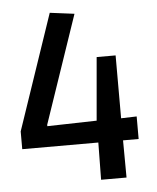

<svg xmlns="http://www.w3.org/2000/svg" viewBox="-52 -753 652 797"><g transform="rotate(-5 274.5 -354.5)"><path d="M337 0 339 -155H22V-229L185 -709L287 -696L134 -247V-241L340 -246L363 -509H442V-247L507 -249V-155H442L443 0Z"/></g></svg>

Font: Ruda SemiBold
Style: Regular
Weight: 600
Designer: Mariela Monsalve and Angelina Sanchez
Foundry: Mariela Monsalve and Angelina Sanchez
Version: Version 2.001